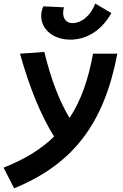

<svg xmlns="http://www.w3.org/2000/svg" viewBox="-77 -816 683 1067"><path d="M1.5 230.5C329.1 96.2 500.5 -127.4 575.2 -517.6H439.9C414.1 -374 373 -256.8 309.6 -160.6C253.4 -252.9 206.5 -374.5 169.4 -527.3L34.2 -517.6C87.4 -327.6 149.9 -175.3 223.6 -57.1C151.4 13.2 59.6 69.8 -57.1 115.7ZM314 -595.7C387.2 -595.7 477.5 -629.9 542 -743.2L452.1 -796.4C424.8 -723.6 371.6 -687.5 327.1 -687.5C289.1 -687.5 273.9 -713.9 273.9 -744.6C273.9 -755.4 275.9 -765.1 278.3 -775.4L163.6 -780.8C155.8 -763.2 151.9 -744.6 151.9 -727.1C151.9 -652.8 219.2 -595.7 314 -595.7Z"/></svg>

Font: Cascadia Code NF
Style: Bold Italic
Weight: 700
Italic angle: -10°
Monospace: yes
Designer: Aaron Bell
Foundry: Saja Typeworks
Version: Version 2404.023